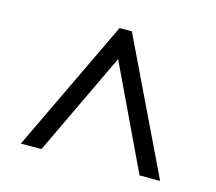

<svg xmlns="http://www.w3.org/2000/svg" viewBox="-72 -605 694 616"><g transform="rotate(15 275.0 -297.0)"><path d="M43.9 -77 253.9 -517H294.8L506.6 -77H438.2L261.6 -448.3H288.9L112.3 -77Z"/></g></svg>

Font: Rokkitt SemiBold
Style: Regular
Weight: 600
Designer: Vernon Adams
Foundry: Vernon Adams
Version: Version 3.103